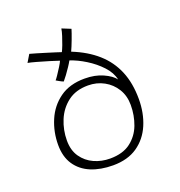

<svg xmlns="http://www.w3.org/2000/svg" viewBox="-126 -790 852 907"><g transform="rotate(-20 300.0 -337.0)"><path d="M290.5 8.5Q228 8.5 180.2 -11.2Q132.5 -31 105.5 -71Q78.5 -111 78.5 -171Q78.5 -235.5 103 -293.2Q127.5 -351 177.2 -387Q227 -423 302.5 -423Q355 -423 394.2 -405.2Q433.5 -387.5 450.5 -365Q443 -401 412.5 -433.8Q382 -466.5 342 -491.2Q302 -516 265 -528Q259.5 -517.5 248.5 -501Q237.5 -484.5 225.8 -468.5Q214 -452.5 206 -443.5Q197 -447 187.8 -452.2Q178.5 -457.5 171.5 -461.5Q175.5 -465.5 186.2 -481.2Q197 -497 208 -514.8Q219 -532.5 223 -542Q206 -548 175.5 -557.2Q145 -566.5 116.2 -574.5Q87.5 -582.5 75 -584.5L97.5 -622Q108.5 -619 130 -612.8Q151.5 -606.5 175.5 -599Q199.5 -591.5 219 -585.5Q238.5 -579.5 245 -577Q250.5 -587.5 258 -607Q265.5 -626.5 272.2 -647.8Q279 -669 281 -683L325.5 -665Q320 -646.5 308 -614.8Q296 -583 287 -564Q361 -534.5 410.8 -490.2Q460.5 -446 485.8 -385.2Q511 -324.5 511 -245Q511 -174 486.5 -116.5Q462 -59 413 -25.2Q364 8.5 290.5 8.5ZM288 -26.5Q352 -26.5 391 -56Q430 -85.5 447.8 -132.2Q465.5 -179 465.5 -231.5Q465.5 -277.5 444 -312.5Q422.5 -347.5 386.5 -367.2Q350.5 -387 306.5 -387Q245 -387 204.8 -356.2Q164.5 -325.5 144.5 -277.2Q124.5 -229 124.5 -176Q124.5 -126.5 147.8 -93.2Q171 -60 208.2 -43.2Q245.5 -26.5 288 -26.5Z"/></g></svg>

Font: Grandstander Thin Thin
Style: Regular
Weight: 250
Version: Version 1.200